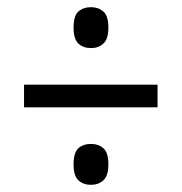

<svg xmlns="http://www.w3.org/2000/svg" viewBox="-20 -625 506 535"><path d="M234 -491Q212 -491 198.5 -503.5Q185 -516 185 -548Q185 -581 198.5 -593Q212 -605 234 -605Q254 -605 268 -593Q282 -581 282 -548Q282 -516 268 -503.5Q254 -491 234 -491ZM47 -326V-389H419V-326ZM234 -110Q212 -110 198.5 -122.5Q185 -135 185 -167Q185 -200 198.5 -212Q212 -224 234 -224Q254 -224 268 -212Q282 -200 282 -167Q282 -135 268 -122.5Q254 -110 234 -110Z"/></svg>

Font: Noto Serif Lao Condensed SemiBold
Style: Regular
Weight: 600
Width: 3
Designer: Monotype Design Team
Foundry: Monotype Imaging Inc.
Version: Version 2.003; ttfautohint (v1.8.4.7-5d5b)